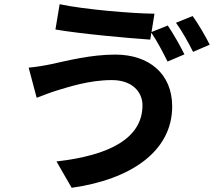

<svg xmlns="http://www.w3.org/2000/svg" viewBox="-20 -828 1040 911"><path d="M656 -328C656 -171 497 -90 248 -62L320 63C599 24 797 -109 797 -323C797 -479 686 -569 527 -569C411 -569 299 -540 225 -524C193 -517 149 -510 116 -507L154 -364C183 -375 221 -390 251 -399C302 -414 401 -448 511 -448C605 -448 656 -394 656 -328ZM894 -752 815 -720C843 -682 875 -624 896 -582L975 -616C958 -651 921 -715 894 -752ZM776 -707 699 -676 713 -763C607 -764 380 -783 263 -808L243 -688C359 -668 576 -648 693 -640L698 -673C725 -634 755 -576 775 -536L855 -570C837 -607 801 -671 776 -707Z"/></svg>

Font: Noto Sans CJK SC
Style: Bold
Weight: 700
Designer: Ryoko NISHIZUKA 西塚涼子 (kana, bopomofo & ideographs); Paul D. Hunt (Latin, Greek & Cyrillic); Sandoll Communications 산돌커뮤니
Foundry: Adobe
Version: Version 2.004;hotconv 1.0.118;makeotfexe 2.5.65603